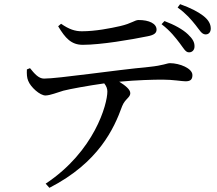

<svg xmlns="http://www.w3.org/2000/svg" viewBox="-20 -830 1040 921"><path d="M842 -623C861 -598 870 -579 886 -579C901 -578 913 -590 913 -606C914 -627 904 -644 882 -665C857 -689 817 -711 769 -729L755 -714C798 -681 822 -649 842 -623ZM918 -710C938 -685 947 -666 965 -665C982 -664 991 -677 991 -693C991 -715 980 -735 954 -755C929 -774 894 -792 844 -810L832 -794C874 -764 897 -736 918 -710ZM688 -656C720 -662 731 -672 731 -688C731 -717 695 -734 645 -734C626 -734 613 -718 557 -705C509 -694 437 -680 373 -680C340 -680 312 -689 273 -716L259 -704C293 -647 322 -615 377 -615C464 -615 610 -640 688 -656ZM217 71C453 -50 527 -213 566 -321C580 -356 605 -362 605 -383C605 -401 581 -420 552 -438C636 -446 715 -448 760 -448C811 -448 852 -440 870 -440C894 -440 903 -449 903 -470C903 -502 842 -527 795 -527C781 -527 764 -516 695 -509C525 -493 260 -453 191 -453C165 -453 145 -477 124 -503L109 -497C108 -475 109 -457 115 -443C126 -413 172 -371 199 -372C223 -373 253 -386 284 -395C315 -403 402 -419 480 -430C491 -416 495 -404 495 -391C495 -330 433 -104 199 51Z"/></svg>

Font: Noto Serif CJK SC Medium
Style: Regular
Weight: 500
Designer: Ryoko NISHIZUKA 西塚涼子 (kana & ideographs); Frank Grießhammer (Latin, Greek & Cyrillic); Wenlong ZHANG 张文龙 (bopomofo); San
Foundry: Adobe
Version: Version 2.001;hotconv 1.1.0;makeotfexe 2.6.0